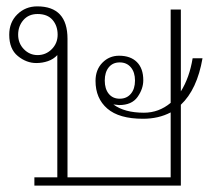

<svg xmlns="http://www.w3.org/2000/svg" viewBox="-20 -583 691 603"><path d="M97 -563Q192 -563 192 -461V-26H516V-230Q478 -210 429 -210Q354 -210 317 -242Q280 -274 280 -329Q280 -364 301.5 -386Q323 -408 354 -408Q390 -408 410 -388Q430 -368 430 -331Q430 -304 412 -278.5Q394 -253 354 -253Q352 -253 336 -255Q371 -229 432 -229Q479 -229 516 -260V-553H548V-296Q575 -339 585 -400H616Q599 -302 548 -254V0H88V-26H160V-410Q148 -397 130.5 -391Q113 -385 94 -385Q63 -385 36 -407Q9 -429 9 -474Q9 -513 34.5 -538Q60 -563 97 -563ZM98 -410Q124 -410 142.5 -428.5Q161 -447 161 -474Q161 -502 145 -520.5Q129 -539 98 -539Q70 -539 53.5 -520Q37 -501 37 -474Q37 -447 55 -428.5Q73 -410 98 -410ZM356 -273Q378 -273 391 -288.5Q404 -304 404 -330Q404 -356 391 -371.5Q378 -387 356 -387Q334 -387 321.5 -371.5Q309 -356 309 -330Q309 -304 321.5 -288.5Q334 -273 356 -273Z"/></svg>

Font: Taviraj Thin
Style: Regular
Weight: 100
Designer: Katatrad Team
Foundry: CadsonDemak
Version: Version 1.030